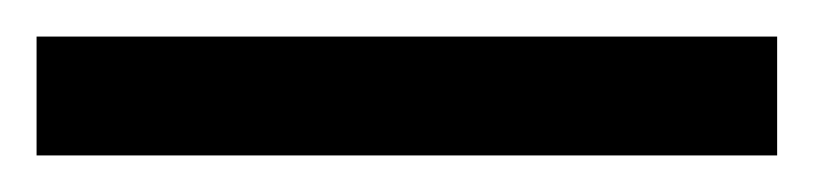

<svg xmlns="http://www.w3.org/2000/svg" viewBox="-20 -20 445 105"><path d="M0 65V0H405V65Z"/></svg>

Font: Hanken Grotesk
Style: Regular
Weight: 400
Designer: Alfredo Marco Pradil
Foundry: Hanken Design Co.
Version: Version 3.013